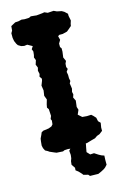

<svg xmlns="http://www.w3.org/2000/svg" viewBox="-129 -737 607 964"><g transform="rotate(-15 174.5 -255.0)"><path d="M115 17 82 15 72 11 49 1 42 -4 29 -11 22 -25 19 -39 21 -60 23 -74 32 -93 36 -103 46 -109 75 -113 91 -119 99 -128 101 -147 97 -156 103 -171 101 -206 94 -216 97 -232 104 -256 96 -277 100 -304 96 -330 105 -353 107 -363 98 -376 102 -389 98 -407 102 -422 95 -439 102 -461 96 -476 99 -488 101 -506 96 -519 105 -533 80 -547 64 -545 49 -548 34 -557 28 -566 21 -582 18 -599V-623L25 -635L27 -658L40 -665L51 -671L68 -672L85 -676L100 -674L124 -675L134 -680L155 -678L163 -677L194 -680L205 -682L221 -675L252 -677L267 -670L291 -665L303 -658L318 -644V-633L323 -608L318 -592L316 -581L301 -568L290 -559L266 -553H248L241 -548L246 -528L236 -511V-493L242 -485V-468L238 -438L247 -418L241 -405L240 -388L245 -377L236 -364L239 -347V-330L242 -315L236 -304L240 -276L236 -260L239 -246L234 -231L243 -213L239 -181L244 -165L234 -142L253 -125L277 -123L299 -124L308 -116L320 -103L324 -84L335 -73L331 -49V-32L314 -19L300 -14L287 -5L268 0L241 8L220 5L212 12L192 10L169 15L142 12L124 13ZM214 171 207 163 183 157 179 151 164 135 151 125 152 112 139 93 141 75 146 61 148 44 146 22 162 5 179 -6 211 -15 231 -18 245 -12 242 -4 237 2 235 14 232 29 228 51 243 67 263 66 283 79 296 86 310 91 309 112V138L298 150L290 156L275 164L257 172Z"/></g></svg>

Font: Winky Rough SemiBold
Style: Regular
Weight: 600
Designer: Simon Atzbach
Foundry: typofactur
Version: Version 1.206; ttfautohint (v1.8.4.7-5d5b)